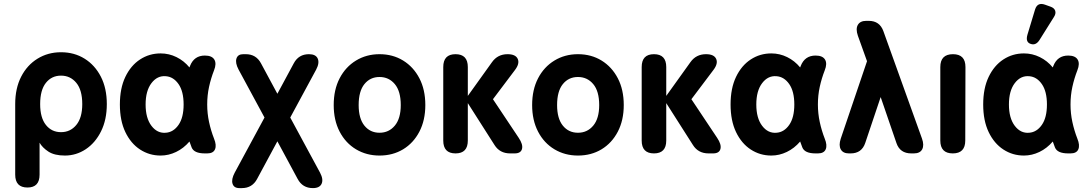

<svg xmlns="http://www.w3.org/2000/svg" viewBox="-20 -787 5585 985"><path d="M121 175Q58 175 58 109V-253Q58 -334 88.5 -393.5Q119 -453 172.5 -486Q226 -519 293 -519Q361 -519 414 -486Q467 -453 497.5 -393.5Q528 -334 528 -253Q528 -173 498.5 -113.5Q469 -54 420 -21.5Q371 11 313 11Q259 11 228 -9.5Q197 -30 183 -55V109Q183 175 121 175ZM293 -109Q341 -109 371.5 -146Q402 -183 402 -253Q402 -325 371.5 -362Q341 -399 293 -399Q245 -399 215.5 -362Q186 -325 186 -253Q186 -183 215.5 -146Q245 -109 293 -109Z M804 11Q746 11 698.5 -20Q651 -51 623 -109.5Q595 -168 595 -251Q595 -334 623 -392.5Q651 -451 698.5 -482Q746 -513 804 -513Q847 -513 885.5 -494Q924 -475 952 -441Q953 -443 953.5 -445Q954 -447 955 -449Q976 -502 1031 -502Q1067 -502 1079.5 -481.5Q1092 -461 1078 -426Q1062 -385 1052.5 -341.5Q1043 -298 1043 -251Q1043 -205 1052.5 -161Q1062 -117 1078 -76Q1092 -42 1083 -21Q1074 0 1043 0H1031Q975 0 963 -31Q958 -46 952 -61Q922 -26 883.5 -7.5Q845 11 804 11ZM831 -106Q870 -109 896 -146.5Q922 -184 922 -251Q922 -318 896 -355.5Q870 -393 831 -396Q787 -400 757 -360.5Q727 -321 727 -251Q727 -181 757 -141.5Q787 -102 831 -106Z M1585 178Q1532 178 1507 131L1403 -62L1299 131Q1274 178 1221 178H1208Q1180 178 1173 155.5Q1166 133 1184 99L1337 -184L1204 -430Q1186 -464 1193 -486.5Q1200 -509 1228 -509H1241Q1294 -509 1319 -462L1403 -306L1487 -462Q1512 -509 1565 -509Q1600 -509 1610 -486.5Q1620 -464 1602 -430L1469 -184L1622 99Q1640 133 1630 155.5Q1620 178 1585 178Z M1927 11Q1860 11 1806.5 -21Q1753 -53 1722.5 -111.5Q1692 -170 1692 -248Q1692 -327 1722.5 -385.5Q1753 -444 1806.5 -476.5Q1860 -509 1927 -509Q1995 -509 2048 -476.5Q2101 -444 2131.5 -385.5Q2162 -327 2162 -248Q2162 -170 2131.5 -111.5Q2101 -53 2048 -21Q1995 11 1927 11ZM1927 -106Q1975 -106 2005.5 -142.5Q2036 -179 2036 -248Q2036 -319 2005.5 -355.5Q1975 -392 1927 -392Q1879 -392 1849.5 -355.5Q1820 -319 1820 -248Q1820 -179 1849.5 -142.5Q1879 -106 1927 -106Z M2317 0Q2254 0 2254 -66V-443Q2254 -509 2317 -509Q2380 -509 2380 -443V-295L2504 -468Q2533 -509 2584 -509Q2625 -509 2636 -485Q2647 -461 2622 -428L2509 -278L2641 -80Q2664 -46 2658 -23Q2652 0 2620 0H2597Q2544 0 2517 -43L2380 -258V-66Q2380 0 2317 0Z M2945 11Q2878 11 2824.5 -21Q2771 -53 2740.5 -111.5Q2710 -170 2710 -248Q2710 -327 2740.5 -385.5Q2771 -444 2824.5 -476.5Q2878 -509 2945 -509Q3013 -509 3066 -476.5Q3119 -444 3149.5 -385.5Q3180 -327 3180 -248Q3180 -170 3149.5 -111.5Q3119 -53 3066 -21Q3013 11 2945 11ZM2945 -106Q2993 -106 3023.5 -142.5Q3054 -179 3054 -248Q3054 -319 3023.5 -355.5Q2993 -392 2945 -392Q2897 -392 2867.5 -355.5Q2838 -319 2838 -248Q2838 -179 2867.5 -142.5Q2897 -106 2945 -106Z M3335 0Q3272 0 3272 -66V-443Q3272 -509 3335 -509Q3398 -509 3398 -443V-295L3522 -468Q3551 -509 3602 -509Q3643 -509 3654 -485Q3665 -461 3640 -428L3527 -278L3659 -80Q3682 -46 3676 -23Q3670 0 3638 0H3615Q3562 0 3535 -43L3398 -258V-66Q3398 0 3335 0Z M3937 11Q3879 11 3831.5 -20Q3784 -51 3756 -109.5Q3728 -168 3728 -251Q3728 -334 3756 -392.5Q3784 -451 3831.5 -482Q3879 -513 3937 -513Q3980 -513 4018.5 -494Q4057 -475 4085 -441Q4086 -443 4086.5 -445Q4087 -447 4088 -449Q4109 -502 4164 -502Q4200 -502 4212.5 -481.5Q4225 -461 4211 -426Q4195 -385 4185.5 -341.5Q4176 -298 4176 -251Q4176 -205 4185.5 -161Q4195 -117 4211 -76Q4225 -42 4216 -21Q4207 0 4176 0H4164Q4108 0 4096 -31Q4091 -46 4085 -61Q4055 -26 4016.5 -7.5Q3978 11 3937 11ZM3964 -106Q4003 -109 4029 -146.5Q4055 -184 4055 -251Q4055 -318 4029 -355.5Q4003 -393 3964 -396Q3920 -400 3890 -360.5Q3860 -321 3860 -251Q3860 -181 3890 -141.5Q3920 -102 3964 -106Z M4335 0Q4305 0 4293.5 -20.5Q4282 -41 4293 -75L4428 -473L4381 -604Q4369 -639 4381 -659.5Q4393 -680 4424 -680H4437Q4493 -680 4512 -627L4710 -76Q4722 -42 4711 -21Q4700 0 4668 0H4655Q4597 0 4579 -53L4498 -289L4419 -54Q4401 0 4344 0Z M4868 0Q4804 0 4804 -66V-443Q4804 -509 4869 -509Q4933 -509 4933 -443L4932 -66Q4932 0 4868 0Z M5233 11Q5175 11 5127.5 -20Q5080 -51 5052 -109.5Q5024 -168 5024 -251Q5024 -334 5052 -392.5Q5080 -451 5127.5 -482Q5175 -513 5233 -513Q5276 -513 5314.5 -494Q5353 -475 5381 -441Q5382 -443 5382.5 -445Q5383 -447 5384 -449Q5405 -502 5460 -502Q5496 -502 5508.5 -481.5Q5521 -461 5507 -426Q5491 -385 5481.5 -341.5Q5472 -298 5472 -251Q5472 -205 5481.5 -161Q5491 -117 5507 -76Q5521 -42 5512 -21Q5503 0 5472 0H5460Q5404 0 5392 -31Q5387 -46 5381 -61Q5351 -26 5312.5 -7.5Q5274 11 5233 11ZM5260 -106Q5299 -109 5325 -146.5Q5351 -184 5351 -251Q5351 -318 5325 -355.5Q5299 -393 5260 -396Q5216 -400 5186 -360.5Q5156 -321 5156 -251Q5156 -181 5186 -141.5Q5216 -102 5260 -106ZM5313 -582Q5294 -552 5267 -562Q5240 -571 5251 -609L5290 -738Q5302 -777 5341 -763L5369 -753Q5389 -746 5393.5 -731.5Q5398 -717 5387 -700Z"/></svg>

Font: Zen Maru Gothic Black
Style: Regular
Weight: 900
Designer: Yoshimichi Ohira
Foundry: Positype
Version: Version 1.001